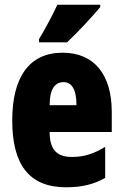

<svg xmlns="http://www.w3.org/2000/svg" viewBox="-20 -786 522 816"><path d="M406 -756V-766H224C203 -722 178 -673 146 -620V-606H265C315 -653 378 -722 406 -756ZM246 -562C105 -562 32 -459 32 -274C32 -90 101 10 261 10C325 10 379 -2 427 -30V-162C376 -131 336 -119 285 -119C221 -119 191 -151 191 -225H455V-310C455 -472 378 -562 246 -562ZM250 -437C283 -437 305 -409 305 -339H191C191 -411 216 -437 250 -437Z"/></svg>

Font: Noto Sans Hebrew ExtraCondensed Black
Style: Regular
Weight: 900
Width: 2
Designer: Monotype Design Team
Foundry: Monotype Imaging Inc.
Version: Version 2.004